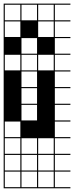

<svg xmlns="http://www.w3.org/2000/svg" viewBox="-20 -747 404 1046"><path d="M363.6 278.8H0V187.9H6.1V272.7H90.9V187.9H97V272.7H181.8V187.9H187.9V272.7H272.7V187.9H0V-727.3H363.6V-721.2H278.8V-636.4H363.6V-630.3H278.8V-545.5H363.6V-539.4H278.8V-454.5H363.6V-448.5H278.8V-363.6H363.6V-357.6H278.8V-272.7H363.6V-266.7H278.8V-181.8H363.6V-175.8H278.8V-90.9H363.6V-84.8H278.8V0H363.6V6.1H278.8V90.9H363.6V97H278.8V181.8H363.6V187.9H278.8V272.7H363.6ZM90.9 -636.4V-721.2H6.1V-636.4ZM187.9 -636.4H272.7V-721.2H187.9ZM97 -636.4H181.8V-721.2H97ZM187.9 -545.5H272.7V-630.3H187.9ZM97 -545.5H181.8V-630.3H97ZM6.1 -545.5H90.9V-630.3H6.1ZM187.9 -454.5H272.7V-539.4H187.9ZM6.1 -454.5H90.9V-539.4H6.1ZM97 -454.5H181.8V-539.4H97ZM187.9 -363.6H272.7V-448.5H187.9ZM6.1 -363.6H90.9V-448.5H6.1ZM97 -363.6H181.8V-448.5H97ZM97 -272.7H181.8V-357.6H97ZM97 -181.8H181.8V-266.7H97ZM97 -90.9H181.8V-175.8H97ZM6.1 0H90.9V-84.8H6.1ZM97 90.9H181.8V6.1H97ZM187.9 90.9H272.7V6.1H187.9ZM6.1 90.9H90.9V6.1H6.1ZM97 181.8H181.8V97H97ZM6.1 181.8H90.9V97H6.1ZM187.9 181.8H272.7V97H187.9ZM0 -545.5H90.9V-454.5H0ZM90.9 -636.4H181.8V-545.5H90.9ZM181.8 -545.5H272.7V-454.5H181.8Z"/></svg>

Font: Micro 5 Charted
Style: Regular
Weight: 400
Designer: Sarah Cadigan-Fried
Version: Version 1.000; ttfautohint (v1.8.4.7-5d5b)